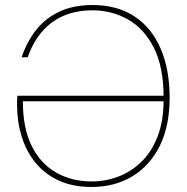

<svg xmlns="http://www.w3.org/2000/svg" viewBox="-20 -732 743 764"><path d="M344 12Q268 12 212 -14.5Q156 -41 120 -86Q84 -131 66 -189.5Q48 -248 48 -312Q48 -324 48 -331.5Q48 -339 49 -351H640V-329H71Q71 -221 106.5 -150.5Q142 -80 204 -45Q266 -10 345 -10Q399 -10 450 -29Q501 -48 542 -87.5Q583 -127 607 -188.5Q631 -250 631 -336V-345Q631 -466 592 -542.5Q553 -619 488.5 -655Q424 -691 348 -691Q252 -691 187 -643Q122 -595 90 -504H66Q87 -566 123.5 -612.5Q160 -659 216 -685.5Q272 -712 348 -712Q447 -712 515.5 -666.5Q584 -621 619.5 -538Q655 -455 655 -343Q655 -230 615.5 -151Q576 -72 506 -30Q436 12 344 12Z"/></svg>

Font: DM Sans 20pt Thin
Style: Regular
Weight: 250
Version: Version 4.004;gftools[0.9.30]